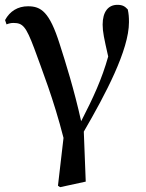

<svg xmlns="http://www.w3.org/2000/svg" viewBox="-20 -563 604 795"><path d="M220 206 229 212 335 189 327 -18C417 -173 514 -356 514 -471C514 -492 513 -506 509 -524C497 -537 487 -543 466 -543C428 -543 405 -514 405 -461C405 -431 411 -404 428 -329C402 -236 366 -158 316 -61C287 -192 252 -303 227 -381C185 -514 150 -537 96 -537C54 -537 21 -517 1 -480L7 -462C17 -466 26 -468 35 -468C74 -468 87 -455 122 -362C153 -276 202 -153 243 8Z"/></svg>

Font: Noto Serif CJK KR SemiBold
Style: Regular
Weight: 600
Designer: Ryoko NISHIZUKA 西塚涼子 (kana & ideographs); Frank Grießhammer (Latin, Greek & Cyrillic); Wenlong ZHANG 张文龙 (bopomofo); San
Foundry: Adobe
Version: Version 2.001;hotconv 1.1.0;makeotfexe 2.6.0